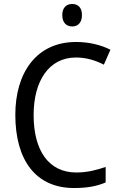

<svg xmlns="http://www.w3.org/2000/svg" viewBox="-20 -935 604 965"><path d="M343 -915C314 -915 293 -897 293 -859C293 -821 314 -802 343 -802C371 -802 392 -821 392 -859C392 -897 372 -915 343 -915ZM362 -646C416 -646 463 -630 502 -610L535 -685C486 -710 426 -724 362 -724C163 -724 57 -569 57 -358C57 -131 159 10 352 10C419 10 466 1 511 -18V-96C465 -80 417 -68 364 -68C224 -68 149 -179 149 -357C149 -527 225 -646 362 -646Z"/></svg>

Font: Noto Sans Lao Looped SemiCondensed
Style: Regular
Weight: 400
Width: 4
Designer: Mark Frömberg, Ben Mitchell
Foundry: The Fontpad Ltd
Version: Version 1.002